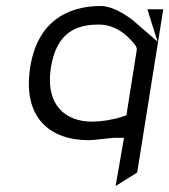

<svg xmlns="http://www.w3.org/2000/svg" viewBox="-20 -432 565 641"><path d="M81 -208C54 -38 148 36 276 36C296 36 331 30 363 28H364H394L366 189L438 144L525 -401H472L506 -293L424 -364C400 -383 354 -412 317 -412C201 -412 104 -356 81 -208ZM150 -207C169 -325 236 -350 310 -350C375 -350 417 -301 432 -280L434 -278L437 -268L402 -47L384 -41C362 -34 324 -26 286 -26C202 -26 130 -78 150 -207Z"/></svg>

Font: Charger Static
Style: Obl
Weight: 1000
Designer: Jasper
Foundry: KineticPlasma Fonts/Cannot Into Space Fonts
Version: Version 1.1